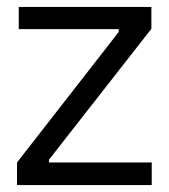

<svg xmlns="http://www.w3.org/2000/svg" viewBox="-20 -533 486 553"><path d="M29 0V-65L322 -441V-449H34V-513H416V-450L121 -73V-65H417V0Z"/></svg>

Font: Bricolage Grotesque 72pt Light
Style: Regular
Weight: 300
Designer: Mathieu Triay
Foundry: Atelier Triay
Version: Version 1.001;gftools[0.9.33.dev8+g029e19f]